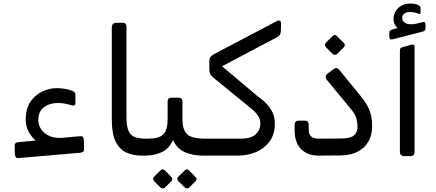

<svg xmlns="http://www.w3.org/2000/svg" viewBox="-20 -879 2470 1087"><path d="M84 16Q73 17 69 10Q65 3 64 -8L63 -56Q63 -65 69 -69Q75 -73 83 -74L209 -86L215 -60Q172 -84 147 -124.5Q122 -165 126 -218Q129 -271 155 -307Q181 -343 220.5 -361.5Q260 -380 301 -380Q324 -380 348 -376Q372 -372 391 -364Q401 -359 404 -354Q407 -349 407 -341V-295Q407 -284 400 -282Q393 -280 384 -283Q366 -289 346 -292.5Q326 -296 307 -296Q261 -296 229 -272Q197 -248 197 -199Q197 -170 214 -145.5Q231 -121 262.5 -108Q294 -95 336 -99L433 -108Q445 -109 449.5 -103Q454 -97 455 -86L456 -36Q456 -24 450 -19.5Q444 -15 432 -14Z M803 2H785Q731 2 693 -16.5Q655 -35 634 -79Q613 -123 613 -201V-725Q613 -736 619.5 -743Q626 -750 639 -750H674Q686 -750 691 -743.5Q696 -737 696 -727V-218Q696 -165 707.5 -138.5Q719 -112 743.5 -103Q768 -94 807 -94H818Q833 -94 833 -79V-28Q833 2 803 2Z M803 2Q788 2 788 -14V-64Q788 -94 818 -94Q880 -94 904.5 -118Q929 -142 929 -205V-304Q929 -326 951 -326H991Q1013 -326 1013 -304V-205Q1013 -162 1025.5 -137.5Q1038 -113 1066.5 -103.5Q1095 -94 1144 -94Q1159 -94 1159 -79V-28Q1159 2 1129 2Q1074 2 1029 -16.5Q984 -35 959 -86Q937 -36 894.5 -17Q852 2 803 2ZM913 184Q908 188 901 187.5Q894 187 889 183L852 146Q847 141 847 134Q847 127 852 122L889 85Q894 80 900.5 80Q907 80 913 85L949 122Q955 127 955.5 134Q956 141 950 147ZM1050 184Q1046 188 1039 187.5Q1032 187 1027 183L989 146Q984 141 984 134Q984 127 989 122L1027 85Q1032 80 1038.5 80Q1045 80 1049 85L1086 122Q1092 127 1092.5 134Q1093 141 1087 147Z M1129 2Q1114 2 1114 -13V-64Q1114 -94 1144 -94H1346Q1401 -94 1427.5 -118.5Q1454 -143 1454 -180Q1454 -205 1440.5 -224.5Q1427 -244 1403 -264L1187 -440Q1175 -450 1170 -461Q1165 -472 1165 -488V-531Q1165 -547 1171 -555.5Q1177 -564 1189 -571L1548 -760Q1559 -765 1565.5 -760.5Q1572 -756 1571 -743L1570 -702Q1569 -690 1565 -682.5Q1561 -675 1550 -669L1237 -504L1440 -333Q1472 -311 1493 -287.5Q1514 -264 1525 -237.5Q1536 -211 1536 -179Q1536 -119 1507 -79Q1478 -39 1430.5 -18.5Q1383 2 1325 2Z M1784 2Q1740 2 1709 -16Q1678 -34 1663 -65.5Q1648 -97 1648 -138V-171Q1648 -183 1653.5 -189.5Q1659 -196 1672 -196H1707Q1718 -196 1723 -189.5Q1728 -183 1728 -172V-143Q1728 -121 1740.5 -107.5Q1753 -94 1780 -94L1917 -95Q1967 -96 1985.5 -113.5Q2004 -131 2004 -161Q2004 -186 1996.5 -211.5Q1989 -237 1959 -271L1832 -425Q1823 -437 1824 -446Q1825 -455 1833 -461L1865 -485Q1877 -494 1885 -493.5Q1893 -493 1901 -483L2019 -339Q2044 -309 2059 -282Q2074 -255 2080.5 -226Q2087 -197 2087 -163Q2087 -117 2067 -80Q2047 -43 2007.5 -21.5Q1968 0 1910 1ZM1888 -573Q1883 -568 1876 -568.5Q1869 -569 1863 -574L1825 -612Q1820 -618 1820 -625Q1820 -632 1825 -637L1863 -675Q1869 -681 1875.5 -681Q1882 -681 1887 -675L1925 -637Q1939 -624 1926 -611Z M2267 5Q2257 5 2250.5 -1.5Q2244 -8 2244 -18V-592Q2244 -602 2247.5 -606Q2251 -610 2259 -612L2309 -626Q2319 -629 2323 -625Q2327 -621 2327 -613V-18Q2327 -8 2321 -1.5Q2315 5 2304 5ZM2201 -656Q2192 -654 2188 -658Q2184 -662 2184 -670V-688Q2184 -701 2188 -705Q2192 -709 2201 -712L2231 -720Q2221 -728 2214.5 -741Q2208 -754 2208 -770Q2208 -809 2235 -834Q2262 -859 2304 -859Q2317 -859 2329.5 -856.5Q2342 -854 2349 -850Q2361 -843 2361 -833V-809Q2361 -796 2350 -801Q2339 -806 2326 -808.5Q2313 -811 2301 -811Q2281 -811 2269 -802Q2257 -793 2257 -778Q2257 -756 2279 -746.5Q2301 -737 2337 -745L2370 -753Q2381 -756 2385 -752.5Q2389 -749 2389 -740V-720Q2389 -705 2376 -701Z"/></svg>

Font: Rubik
Style: Italic
Weight: 400
Italic angle: -12°
Designer: Hubert and Fischer
Foundry: Hubert and Fischer
Version: Version 2.300;gftools[0.9.30]